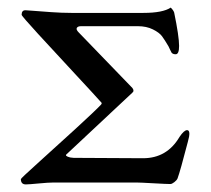

<svg xmlns="http://www.w3.org/2000/svg" viewBox="-20 -482 555 506"><path d="M37 -443Q37 -455 47 -455Q49 -455 68 -453.5Q87 -452 115 -450Q143 -448 168 -448H358Q409 -448 430 -462Q437 -455 439 -449Q452 -386 452 -361Q452 -339 443 -339Q438 -339 435.5 -340.5Q433 -342 432 -343.5Q431 -345 428.5 -350.5Q426 -356 424 -360Q414 -377 407 -386.5Q400 -396 383 -404.5Q366 -413 343 -413H194Q185 -413 182.5 -408.5Q180 -404 187 -397L329 -250Q335 -242 328 -237L156 -76Q149 -71 165 -67L174 -66L357 -65Q420 -65 453 -121Q465 -139 473 -139Q484 -139 475 -108Q455 -31 448 -12Q446 -7 439.5 -2Q433 3 429 3Q419 3 384 1Q349 -1 340 -1H121Q108 -1 82 1.5Q56 4 48 4Q35 4 35 -10Q35 -12 80 -52.5Q125 -93 178 -141.5Q231 -190 246 -206Q250 -210 246 -213Q231 -230 177.5 -287.5Q124 -345 80.5 -392.5Q37 -440 37 -443ZM430 -462Z"/></svg>

Font: EB Garamond SC 12
Style: Regular
Weight: 400
Version: Version 0.016 ; ttfautohint (v0.97) -l 8 -r 50 -G 200 -x 0 -